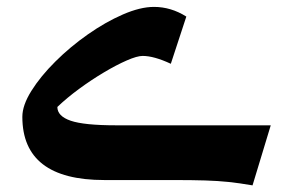

<svg xmlns="http://www.w3.org/2000/svg" viewBox="-20 -527 858 562"><path d="M772.5 -160.2 719.2 15.6Q679.7 8.8 648.9 5.6Q618.2 2.4 580.8 1.2Q543.5 0 483.4 0H285.2Q45.4 0 45.4 -185.1Q45.4 -218.8 72 -261.2Q98.6 -303.7 142.1 -346.9Q185.5 -390.1 237.1 -426.3Q288.6 -462.4 339.6 -484.6Q390.6 -506.8 430.7 -506.8Q480.5 -506.8 525.4 -478.5L480 -340.3Q430.7 -363.3 397.5 -363.3Q381.3 -363.3 351.1 -350.1Q320.8 -336.9 283.9 -314.9Q247.1 -293 211.2 -266.6Q175.3 -240.2 147.9 -213.9Q147.9 -187 187 -173.6Q226.1 -160.2 320.3 -160.2Z"/></svg>

Font: Pinar Bold
Style: Regular
Weight: 700
Designer: Amin Abedi
Version: Version 3.000